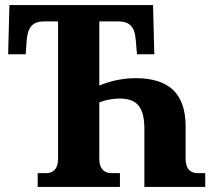

<svg xmlns="http://www.w3.org/2000/svg" viewBox="-20 -734 841 754"><path d="M128 0H451V-54H418C391 -54 370 -69 370 -110V-332C393 -341 421 -347 450 -347C519 -347 547 -312 547 -227V0H786V-54H757C730 -54 709 -68 709 -110V-237C709 -372 638 -427 512 -427C456 -427 405 -413 370 -398V-650H444C488 -650 509 -630 513 -578L518 -521H586L581 -714H17L12 -521H81L85 -578C90 -630 110 -650 154 -650H208V-110C208 -69 188 -54 160 -54H128Z"/></svg>

Font: Noto Serif Condensed ExtraBold
Style: Regular
Weight: 800
Width: 3
Designer: Monotype Design Team
Foundry: Monotype Imaging Inc.
Version: Version 2.013